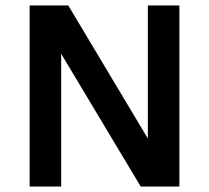

<svg xmlns="http://www.w3.org/2000/svg" viewBox="-20 -680 762 700"><path d="M229 -660H88V0H203V-484L493 0H634V-660H519V-175Z"/></svg>

Font: Quattrocento Sans
Style: Bold
Weight: 700
Designer: Pablo Impallari
Foundry: Pablo Impallari, Igino Marini, Brenda Gallo
Version: Version 2.000